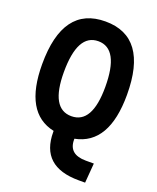

<svg xmlns="http://www.w3.org/2000/svg" viewBox="-167 -801 919 1124"><g transform="rotate(20 293.0 -239.0)"><path d="M462.4 224.6Q225.6 224.6 225.6 9.8V2.9Q28.8 -38.6 28.8 -341.8Q28.8 -703.1 293 -703.1Q557.1 -703.1 557.1 -341.8Q557.1 -34.7 355.5 4.4V10.7Q355.5 102.1 462.4 102.1H512.2L502.4 224.6ZM293 -113.3Q421.9 -113.3 421.9 -341.8Q421.9 -580.1 293 -580.1Q164.1 -580.1 164.1 -341.8Q164.1 -113.3 293 -113.3Z"/></g></svg>

Font: Cascadia Code PL
Style: Bold
Weight: 700
Monospace: yes
Designer: Aaron Bell
Foundry: Saja Typeworks
Version: Version 2404.023; ttfautohint (v1.8.4)